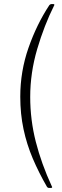

<svg xmlns="http://www.w3.org/2000/svg" viewBox="-20 -762 308 947"><path d="M242 -742Q247 -742 248 -739.5Q249 -737 247 -735Q198 -637 163.5 -520Q129 -403 129 -284Q129 -171 156.5 -63Q184 45 236 158Q238 160 237 162.5Q236 165 231 165H221Q216 165 212 160Q171 89 141.5 19.5Q112 -50 96 -125Q80 -200 80 -285Q80 -410 120.5 -526Q161 -642 223 -736Q228 -742 235 -742H242Z"/></svg>

Font: Libre Franklin Thin
Style: Regular
Weight: 100
Designer: Pablo Impallari, Rodrigo Fuenzalida, Nhung Nguyen
Foundry: Impallari Type
Version: Version 3.000